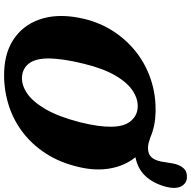

<svg xmlns="http://www.w3.org/2000/svg" viewBox="-18 -888 921 925"><g transform="rotate(90 442.5 -425.5)"><path d="M520.5 -714.5Q587.5 -713 641.5 -689.5Q655.5 -684.5 668 -681.2Q680.5 -678 692.5 -678Q722.5 -678 737.2 -694.2Q752 -710.5 758 -740.5L767.5 -797.5Q773 -829.5 789.8 -848.5Q806.5 -867.5 837.5 -865.5Q865 -863 878.2 -836.8Q891.5 -810.5 880 -765Q863.5 -703.5 828.5 -666Q793.5 -628.5 737.5 -617.5Q778 -567.5 791 -498Q804 -428.5 785.5 -348.5Q764.5 -255 719.2 -185.5Q674 -116 612 -70.5Q550 -25 476.8 -3.8Q403.5 17.5 326 15Q224.5 11.5 158 -38.5Q91.5 -88.5 68 -174Q44.5 -259.5 71 -370.5Q89.5 -447.5 130.8 -511.2Q172 -575 231.5 -621.5Q291 -668 364.5 -692.2Q438 -716.5 520.5 -714.5ZM350.5 -71Q388.5 -68.5 428.2 -94.5Q468 -120.5 504.8 -182.5Q541.5 -244.5 569 -350.5Q580.5 -397.5 585.8 -434.8Q591 -472 590.5 -501Q590 -561 565.2 -592.5Q540.5 -624 502 -628Q461.5 -632 420.5 -606.5Q379.5 -581 344.8 -522.2Q310 -463.5 287 -368.5Q274 -316 268 -274.5Q262 -233 261.5 -201.5Q261.5 -135.5 285.8 -104.5Q310 -73.5 350.5 -71Z"/></g></svg>

Font: Fraunces 9pt SuperSoft
Style: Bold Italic
Weight: 700
Italic angle: -16°
Version: Version 1.000;[b76b70a41]